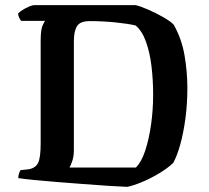

<svg xmlns="http://www.w3.org/2000/svg" viewBox="-20 -725 813 746"><path d="M474 1Q446 0 400.5 -3Q355 -6 302.5 -10Q250 -14 199.5 -18Q149 -22 109.5 -26Q70 -30 51 -33Q51 -43 54 -51.5Q57 -60 60 -64L89 -67Q117 -71 127.5 -91Q138 -111 138 -167V-566Q138 -609 145.5 -626Q153 -643 156 -644H62Q58 -649 54.5 -656.5Q51 -664 50 -672Q56 -679 68 -686.5Q80 -694 93 -699.5Q106 -705 112 -705H507Q525 -701 555 -688Q585 -675 614 -658.5Q643 -642 655 -629Q686 -574 697 -510Q708 -446 708 -383Q708 -321 700.5 -265Q693 -209 680.5 -164Q668 -119 653 -92Q631 -71 597.5 -51Q564 -31 530 -17Q496 -3 474 1ZM250 -74H508Q530 -96 544.5 -140.5Q559 -185 567 -241.5Q575 -298 575 -357Q575 -415 568.5 -468.5Q562 -522 547 -563.5Q532 -605 507 -626Q478 -633 428.5 -638Q379 -643 329 -643Q291 -643 279 -623Q267 -603 267 -565V-141Q267 -118 261 -100Q255 -82 250 -74Z"/></svg>

Font: Texturina SemiBold
Style: Regular
Weight: 600
Designer: Guillermo Torres Carreño
Foundry: Omnibus-Type
Version: Version 1.002; ttfautohint (v1.8.3)